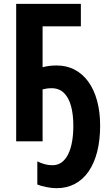

<svg xmlns="http://www.w3.org/2000/svg" viewBox="-20 -734 575 997"><path d="M248 -275.9Q235.4 -275.9 223.9 -274.4Q212.4 -272.9 201.2 -270V0H64V-713.9H399.9V-597.2H201.2V-384.8Q218.3 -389.6 236.3 -391.8Q254.4 -394 273.9 -394Q326.7 -394 368.4 -371.8Q410.2 -349.6 439.5 -308.6Q468.8 -267.6 484.4 -210Q500 -152.3 500 -82Q500 -6.3 484.6 54Q469.2 114.3 439.9 156.5Q410.6 198.7 368.7 220.9Q326.7 243.2 273.9 243.2Q249.5 243.2 220.9 237.5Q192.4 231.9 173.8 224.1V104Q193.8 113.8 213.1 118.9Q232.4 124 252 124Q280.3 124 300.8 108.6Q321.3 93.3 334.7 65.4Q348.1 37.6 354.5 0.2Q360.8 -37.1 360.8 -81.1Q360.8 -140.6 348.6 -184.3Q336.4 -228 311.5 -252Q286.6 -275.9 248 -275.9Z"/></svg>

Font: Open Sans Condensed
Style: Regular
Weight: 400
Width: 3
Designer: Monotype Design Team
Foundry: Monotype Imaging Inc.
Version: Version 3.000